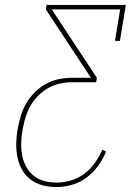

<svg xmlns="http://www.w3.org/2000/svg" viewBox="-20 -755 540 775"><path d="M208 0Q179 0 152 -7Q125 -14 104 -30Q83 -46 69.5 -69.5Q56 -93 50.5 -120Q45 -147 45.5 -175.5Q46 -204 51 -233Q56 -259 63.5 -285.5Q71 -312 85 -336.5Q99 -361 119.5 -381.5Q140 -402 165 -416Q190 -430 217 -435.5Q244 -441 270 -441H347L165 -717L168 -735H488L464 -590H444L465 -717H189L371 -441L368 -423H270Q246 -423 221 -417.5Q196 -412 173.5 -399Q151 -386 132.5 -367Q114 -348 101.5 -325Q89 -302 82 -278Q75 -254 71 -230Q66 -204 65.5 -178.5Q65 -153 69.5 -128.5Q74 -104 85.5 -82.5Q97 -61 115.5 -46Q134 -31 158 -24.5Q182 -18 208 -18Q237 -18 266 -26.5Q295 -35 320 -53.5Q345 -72 363 -97.5Q381 -123 393 -151L408 -143Q396 -113 376 -85.5Q356 -58 329 -38Q302 -18 270.5 -9Q239 0 208 0Z"/></svg>

Font: Iosevka Curly Slab Thin
Style: Italic
Weight: 100
Italic angle: -9°
Monospace: yes
Designer: Belleve Invis
Foundry: Belleve Invis
Version: Version 22.1.2; ttfautohint (v1.8.4)